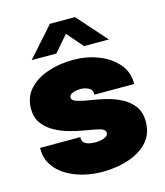

<svg xmlns="http://www.w3.org/2000/svg" viewBox="-112 -823 791 920"><g transform="rotate(-15 283.5 -363.0)"><path d="M282.5 13Q235.5 13 189.5 1.8Q143.5 -9.5 105.8 -32.2Q68 -55 45.2 -89.5Q22.5 -124 22.5 -170.5V-175.5H222V-170.5Q222 -149.5 240 -141Q258 -132.5 288.5 -132.5Q299.5 -132.5 314 -135.2Q328.5 -138 339.2 -144.8Q350 -151.5 350 -162.5Q350 -179 327.2 -185.8Q304.5 -192.5 248 -201.5Q214 -207 176 -217.8Q138 -228.5 104.5 -247.2Q71 -266 50 -295Q29 -324 29 -366.5Q29 -424.5 64.2 -463.5Q99.5 -502.5 157.8 -522.2Q216 -542 285 -542Q350.5 -542 408 -519.8Q465.5 -497.5 501.5 -456.5Q537.5 -415.5 537.5 -359.5V-354.5H340V-359.5Q340 -380 321.2 -389Q302.5 -398 283.5 -398Q273.5 -398 259.8 -395.8Q246 -393.5 236 -387.5Q226 -381.5 226 -370Q226 -355 254 -346.8Q282 -338.5 323.5 -332.5Q352 -328.5 389.5 -319.5Q427 -310.5 462.5 -292.8Q498 -275 521.2 -244.8Q544.5 -214.5 544.5 -167.5Q544.5 -117 521.2 -82.5Q498 -48 459.2 -27Q420.5 -6 374.5 3.5Q328.5 13 282.5 13ZM92.5 -592 222 -737.5H346.5L475.5 -592H352.5L283.5 -671.5L215 -592Z"/></g></svg>

Font: Epilogue Black
Style: Regular
Weight: 900
Designer: Tyler Finck
Foundry: Etcetera Type Co
Version: Version 2.111; ttfautohint (v1.8.3)